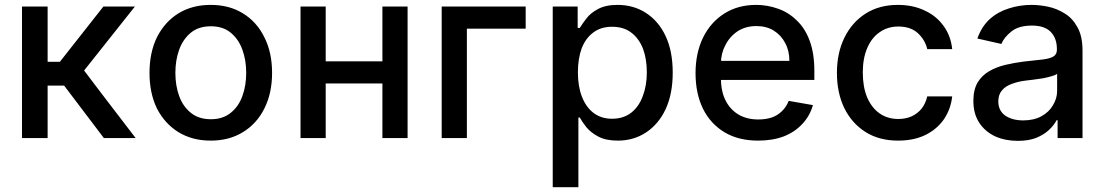

<svg xmlns="http://www.w3.org/2000/svg" viewBox="-20 -573 4584 797"><path d="M71.3 0Q71.3 -136.7 71.3 -545.9Q97.7 -545.9 177.7 -545.9Q177.7 -488.3 177.7 -316.4Q190.4 -316.4 228.5 -316.4Q273.4 -374 409.2 -545.9Q441.4 -545.9 540 -545.9Q487.3 -479.5 329.1 -280.3Q381.8 -210 543 0Q509.8 0 411.1 0Q370.1 -54.7 246.1 -217.8Q229.5 -217.8 177.7 -217.8Q177.7 -163.1 177.7 0Q151.4 0 71.3 0Z M854.5 10.7Q778.3 10.7 720.7 -24.4Q664.1 -59.6 631.8 -122.1Q600.6 -185.5 600.6 -270.5Q600.6 -355.5 631.8 -418.9Q664.1 -482.4 720.7 -517.6Q778.3 -552.7 854.5 -552.7Q931.6 -552.7 988.3 -517.6Q1045.9 -482.4 1077.1 -418.9Q1109.4 -355.5 1109.4 -270.5Q1109.4 -185.5 1077.1 -122.1Q1045.9 -59.6 988.3 -24.4Q931.6 10.7 854.5 10.7ZM855.5 -78.1Q905.3 -78.1 937.5 -104.5Q970.7 -130.9 986.3 -174.8Q1002 -217.8 1002 -270.5Q1002 -323.2 986.3 -366.2Q970.7 -410.2 937.5 -437.5Q905.3 -463.9 855.5 -463.9Q804.7 -463.9 772.5 -437.5Q739.3 -410.2 723.6 -366.2Q708 -323.2 708 -270.5Q708 -217.8 723.6 -174.8Q739.3 -130.9 772.5 -104.5Q804.7 -78.1 855.5 -78.1Z M1597.7 -318.4Q1597.7 -295.9 1597.7 -226.6Q1523.4 -226.6 1301.8 -226.6Q1301.8 -250 1301.8 -318.4Q1376 -318.4 1597.7 -318.4ZM1332 -545.9Q1332 -409.2 1332 0Q1305.7 0 1227.5 0Q1227.5 -136.7 1227.5 -545.9Q1253.9 -545.9 1332 -545.9ZM1671.9 -545.9Q1671.9 -409.2 1671.9 0Q1645.5 0 1567.4 0Q1567.4 -136.7 1567.4 -545.9Q1593.8 -545.9 1671.9 -545.9Z M2162.1 -545.9Q2162.1 -522.5 2162.1 -454.1Q2101.6 -454.1 1918 -454.1Q1918 -340.8 1918 0Q1892.6 0 1813.5 0Q1813.5 -136.7 1813.5 -545.9Q1900.4 -545.9 2162.1 -545.9Z M2274.4 204.1Q2274.4 16.6 2274.4 -545.9Q2300.8 -545.9 2377.9 -545.9Q2377.9 -523.4 2377.9 -457Q2380.9 -457 2386.7 -457Q2396.5 -473.6 2414.1 -496.1Q2430.7 -518.6 2461.9 -535.2Q2493.2 -552.7 2543.9 -552.7Q2609.4 -552.7 2661.1 -519.5Q2713.9 -485.4 2743.2 -422.9Q2772.5 -360.4 2772.5 -271.5Q2772.5 -183.6 2743.2 -120.1Q2713.9 -57.6 2662.1 -23.4Q2610.4 10.7 2544.9 10.7Q2495.1 10.7 2463.9 -5.9Q2432.6 -22.5 2414.1 -44.9Q2396.5 -67.4 2386.7 -85Q2384.8 -85 2380.9 -85Q2380.9 -12.7 2380.9 204.1Q2354.5 204.1 2274.4 204.1ZM2378.9 -272.5Q2378.9 -214.8 2395.5 -171.9Q2412.1 -128.9 2443.4 -104.5Q2475.6 -80.1 2520.5 -80.1Q2568.4 -80.1 2600.6 -105.5Q2632.8 -130.9 2648.4 -174.8Q2665 -217.8 2665 -272.5Q2665 -327.1 2649.4 -370.1Q2632.8 -413.1 2600.6 -437.5Q2569.3 -461.9 2520.5 -461.9Q2474.6 -461.9 2443.4 -438.5Q2411.1 -415 2394.5 -372.1Q2378.9 -329.1 2378.9 -272.5Z M3127 10.7Q3045.9 10.7 2988.3 -23.4Q2929.7 -58.6 2898.4 -121.1Q2867.2 -184.6 2867.2 -269.5Q2867.2 -352.5 2898.4 -417Q2929.7 -480.5 2986.3 -516.6Q3043 -552.7 3119.1 -552.7Q3165 -552.7 3209 -537.1Q3252 -522.5 3286.1 -489.3Q3321.3 -457 3340.8 -404.3Q3360.4 -352.5 3360.4 -278.3Q3360.4 -265.6 3360.4 -241.2Q3252 -241.2 2926.8 -241.2Q2926.8 -260.7 2926.8 -320.3Q3009.8 -320.3 3256.8 -320.3Q3256.8 -362.3 3239.3 -394.5Q3222.7 -426.8 3191.4 -446.3Q3161.1 -464.8 3120.1 -464.8Q3075.2 -464.8 3042 -443.4Q3008.8 -420.9 2991.2 -385.7Q2972.7 -351.6 2972.7 -310.5Q2972.7 -290 2972.7 -248Q2972.7 -193.4 2992.2 -155.3Q3011.7 -117.2 3046.9 -96.7Q3081.1 -77.1 3127.9 -77.1Q3158.2 -77.1 3182.6 -85Q3208 -93.8 3225.6 -111.3Q3244.1 -128.9 3253.9 -154.3Q3287.1 -148.4 3354.5 -136.7Q3341.8 -91.8 3310.5 -58.6Q3280.3 -25.4 3233.4 -6.8Q3186.5 10.7 3127 10.7Z M3708 10.7Q3628.9 10.7 3572.3 -25.4Q3515.6 -61.5 3484.4 -125Q3454.1 -188.5 3454.1 -270.5Q3454.1 -353.5 3485.4 -417Q3516.6 -480.5 3573.2 -516.6Q3629.9 -552.7 3707 -552.7Q3769.5 -552.7 3818.4 -529.3Q3867.2 -506.8 3896.5 -465.8Q3926.8 -424.8 3932.6 -369.1Q3898.4 -369.1 3829.1 -369.1Q3820.3 -407.2 3790 -435.5Q3759.8 -462.9 3709 -462.9Q3665 -462.9 3631.8 -439.5Q3598.6 -417 3580.1 -374Q3561.5 -331.1 3561.5 -272.5Q3561.5 -212.9 3579.1 -169.9Q3597.7 -126 3630.9 -102.5Q3664.1 -79.1 3709 -79.1Q3739.3 -79.1 3763.7 -89.8Q3789.1 -101.6 3805.7 -122.1Q3822.3 -143.6 3829.1 -172.9Q3863.3 -172.9 3932.6 -172.9Q3926.8 -120.1 3898.4 -78.1Q3869.1 -36.1 3821.3 -12.7Q3773.4 10.7 3708 10.7Z M4205.1 11.7Q4153.3 11.7 4111.3 -6.8Q4069.3 -26.4 4044.9 -63.5Q4020.5 -100.6 4020.5 -154.3Q4020.5 -200.2 4038.1 -230.5Q4055.7 -259.8 4085.9 -277.3Q4116.2 -294.9 4153.3 -303.7Q4190.4 -312.5 4229.5 -317.4Q4278.3 -323.2 4309.6 -326.2Q4339.8 -330.1 4353.5 -338.9Q4367.2 -347.7 4367.2 -366.2Q4367.2 -367.2 4367.2 -369.1Q4367.2 -415 4340.8 -441.4Q4315.4 -466.8 4263.7 -466.8Q4210 -466.8 4179.7 -443.4Q4148.4 -418.9 4136.7 -390.6Q4103.5 -398.4 4037.1 -413.1Q4054.7 -462.9 4088.9 -494.1Q4123 -524.4 4168 -538.1Q4212.9 -552.7 4262.7 -552.7Q4294.9 -552.7 4332 -544.9Q4368.2 -537.1 4400.4 -516.6Q4432.6 -497.1 4453.1 -459Q4473.6 -421.9 4473.6 -362.3Q4473.6 -241.2 4473.6 0Q4448.2 0 4370.1 0Q4370.1 -18.6 4370.1 -74.2Q4369.1 -74.2 4366.2 -74.2Q4355.5 -53.7 4335 -34.2Q4314.5 -14.6 4282.2 -1Q4250 11.7 4205.1 11.7ZM4227.5 -73.2Q4271.5 -73.2 4303.7 -90.8Q4335 -108.4 4350.6 -135.7Q4368.2 -164.1 4368.2 -196.3Q4368.2 -219.7 4368.2 -266.6Q4362.3 -261.7 4345.7 -256.8Q4330.1 -252 4309.6 -248Q4288.1 -245.1 4268.6 -242.2Q4249 -239.3 4236.3 -238.3Q4205.1 -234.4 4179.7 -224.6Q4154.3 -215.8 4139.6 -198.2Q4124 -180.7 4124 -152.3Q4124 -113.3 4153.3 -92.8Q4182.6 -73.2 4227.5 -73.2Z"/></svg>

Font: DeepSea
Style: Medium
Weight: 500
Designer: Stem
Version: Version 3.019;git-0a5106e0b